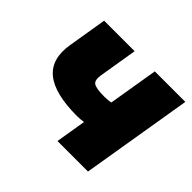

<svg xmlns="http://www.w3.org/2000/svg" viewBox="-128 -704 871 871"><g transform="rotate(45 308.0 -268.0)"><path d="M311 -142.6Q167.5 -142.6 105.5 -193.4Q43.5 -244.1 61 -348.6L91.8 -535.6H287.6L257.3 -352.1Q251 -315.4 266.4 -304Q281.7 -292.5 335.4 -292.5Q361.3 -292.5 393.6 -298.8Q425.8 -305.2 468.8 -318.8L444.3 -168.9Q434.6 -163.6 409.7 -157.2Q384.8 -150.9 357.2 -146.7Q329.6 -142.6 311 -142.6ZM328.1 0 417 -535.6H612.8L523.9 0Z"/></g></svg>

Font: Inter 20pt Black
Style: Italic
Weight: 900
Italic angle: -9.3988°
Version: Version 4.001;git-66647c0bb